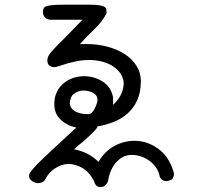

<svg xmlns="http://www.w3.org/2000/svg" viewBox="-20 -592 845 810"><path d="M191.4 -508.8Q174.8 -510.7 168 -520.5Q161.1 -530.3 161.1 -541Q161.1 -553.7 166.5 -560.1Q171.9 -566.4 191.9 -569.3Q211.9 -572.3 250.5 -572.3Q289.1 -572.3 355.5 -572.3Q383.8 -572.3 398.9 -569.8Q414.1 -567.4 420.9 -563Q427.7 -558.6 428.7 -551.8Q429.7 -544.9 429.7 -536.1Q410.2 -499 378.9 -469.7Q347.7 -440.4 316.4 -405.3Q324.2 -406.2 330.6 -406.2Q336.9 -406.2 343.8 -406.2Q393.6 -406.2 435.5 -394.5Q477.5 -382.8 508.3 -362.3Q539.1 -341.8 556.6 -313Q574.2 -284.2 574.2 -251Q574.2 -202.1 558.6 -168.5Q543 -134.8 517.1 -112.3Q491.2 -89.8 458.5 -77.1Q425.8 -64.5 391.6 -58.6Q390.6 -53.7 384.8 -46.9Q378.9 -40 371.1 -32.2Q363.3 -24.4 355.5 -17.1Q347.7 -9.8 341.8 -4.9Q331.1 5.9 317.9 15.6Q304.7 25.4 293 38.1Q354.5 49.8 395.5 90.8Q421.9 45.9 462.4 23.9Q502.9 2 546.9 2Q599.6 2 645 33.7Q690.4 65.4 710.9 127.9Q713.9 136.7 713.9 143.6Q713.9 153.3 705.1 165H703.1Q693.4 171.9 681.6 171.9Q669.9 171.9 661.6 164.6Q653.3 157.2 652.3 145.5Q647.5 127 635.7 111.3Q624 95.7 607.9 84.5Q591.8 73.2 572.8 67.4Q553.7 61.5 535.2 61.5Q499 61.5 471.2 91.8Q443.4 122.1 435.5 172.9Q424.8 197.3 403.3 197.3Q382.8 197.3 376 169.9L375 168.9Q354.5 130.9 325.2 115.2Q295.9 99.6 266.6 99.6Q237.3 101.6 211.4 118.7Q185.5 135.7 171.9 163.1Q167 172.9 158.2 176.8Q149.4 180.7 141.6 180.7Q127.9 180.7 115.2 171.9Q102.5 163.1 102.5 149.4Q102.5 141.6 112.3 128.9Q122.1 116.2 136.2 101.6Q150.4 86.9 166 72.3Q181.6 57.6 195.3 44.9L301.8 -53.7Q263.7 -61.5 236.3 -86.9Q209 -112.3 209 -152.3Q209 -181.6 219.7 -203.6Q230.5 -225.6 248.5 -240.7Q266.6 -255.9 289.1 -263.2Q311.5 -270.5 335 -270.5Q377.9 -270.5 413.6 -247.6Q449.2 -224.6 457 -180.7V-149.4Q483.4 -174.8 492.7 -198.2Q502 -221.7 502 -243.2Q499 -268.6 484.9 -286.6Q470.7 -304.7 450.2 -316.4Q429.7 -328.1 404.8 -333.5Q379.9 -338.9 355.5 -338.9Q329.1 -338.9 305.2 -334Q281.2 -329.1 262.2 -323.7Q243.2 -318.4 229.5 -313.5Q215.8 -308.6 209 -308.6Q198.2 -308.6 189 -314.9Q179.7 -321.3 179.7 -337.9Q179.7 -347.7 184.6 -356.4Q189.5 -365.2 198.2 -375.5Q207 -385.7 220.2 -398.9Q233.4 -412.1 251 -429.7L328.1 -508.8ZM279.3 -178.7Q274.4 -166 274.4 -158.2Q274.4 -145.5 281.2 -136.2Q288.1 -127 299.3 -121.1Q310.5 -115.2 324.2 -112.8Q337.9 -110.4 352.5 -110.4Q362.3 -110.4 369.6 -119.1Q377 -127.9 381.8 -138.7Q386.7 -149.4 389.2 -158.7Q391.6 -168 391.6 -168.9Q391.6 -190.4 372.6 -200.2Q353.5 -210 332 -210Q316.4 -210 299.8 -201.2Q283.2 -192.4 279.3 -178.7Z"/></svg>

Font: Hi Melody
Style: Regular
Weight: 400
Designer: YoonDesign Inc.
Foundry: YoonDesign Inc.
Version: Version 3.00